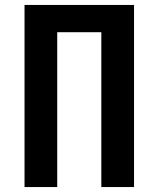

<svg xmlns="http://www.w3.org/2000/svg" viewBox="-20 -755 640 775"><path d="M79 0V-735H521V0H389V-625H211V0Z"/></svg>

Font: Iosevka SS04 XBd Ex
Style: Regular
Weight: 800
Width: 7
Monospace: yes
Designer: Belleve Invis
Foundry: Belleve Invis
Version: Version 19.0.0; ttfautohint (v1.8.4)